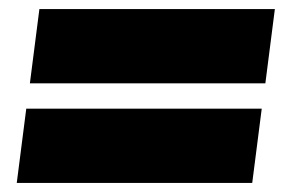

<svg xmlns="http://www.w3.org/2000/svg" viewBox="-20 -602 640 424"><path d="M566 -418H46L67 -582H587ZM537 -198H17L38 -362H558Z"/></svg>

Font: Tanohe Sans ExtraBold
Style: Italic
Weight: 800
Designer: Village Type and Design LLC & Cristiano Sobral
Foundry: Cooper Hewitt Smithsonian Design Museum
Version: Version 1.00;September 29, 2021;FontCreator 13.0.0.2655 64-b